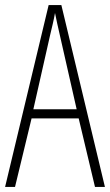

<svg xmlns="http://www.w3.org/2000/svg" viewBox="-20 -827 432 754"><path d="M353 -93H392L221 -807H171L0 -93H39L104 -362H289ZM215 -689 281 -398H111L177 -690C185 -724 191 -747 196 -776C202 -747 207 -723 215 -689Z"/></svg>

Font: Noto Sans Kannada UI ExtraCondensed ExtraLight
Style: Regular
Weight: 200
Width: 2
Designer: Jelle Bosma - Monotype Design Team
Foundry: Monotype Imaging Inc.
Version: Version 2.005